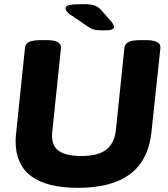

<svg xmlns="http://www.w3.org/2000/svg" viewBox="-20 -895 806 923"><path d="M356 8Q55 8 55 -216Q55 -237 58 -259L100 -664Q102 -684 119.5 -693Q137 -702 174 -702H206Q277 -702 273 -663L232 -268Q230 -258 230 -243Q230 -191 265 -168Q300 -145 372 -145Q450 -145 490 -175Q530 -205 537 -269L578 -664Q580 -684 597.5 -693Q615 -702 653 -702H684Q755 -702 751 -663L708 -259Q680 8 356 8ZM479 -749Q445 -749 430 -753.5Q415 -758 400 -769L322 -822Q295 -840 295 -854Q295 -867 314 -871Q333 -875 378 -875Q418 -875 436 -868Q454 -861 468 -845L518 -788Q524 -779 526 -774Q528 -769 528 -765Q528 -757 517 -753Q506 -749 479 -749Z"/></svg>

Font: Asap Semi Expanded Semi Expanded ExtraBold
Style: Italic
Weight: 800
Width: 6
Italic angle: -6°
Designer: Pablo Cosgaya
Foundry: Omnibus-Type
Version: Version 3.001; ttfautohint (v1.8.4.7-5d5b)